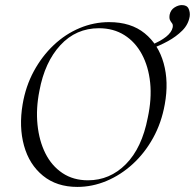

<svg xmlns="http://www.w3.org/2000/svg" viewBox="-20 -723 766 755"><path d="M284 12Q203 12 149 -32Q95 -76 74.5 -150Q54 -224 69 -313Q81 -384 113 -443Q145 -502 191 -545.5Q237 -589 293 -612.5Q349 -636 409 -636Q495 -636 549 -592Q603 -548 623.5 -474.5Q644 -401 628 -313Q615 -240 582 -180.5Q549 -121 502 -78Q455 -35 399 -11.5Q343 12 284 12ZM326 -14Q412 -14 475 -77.5Q538 -141 561 -260Q577 -334 570.5 -397.5Q564 -461 538 -509.5Q512 -558 469 -585Q426 -612 369 -612Q279 -612 217.5 -545.5Q156 -479 135 -366Q121 -296 127.5 -232.5Q134 -169 158.5 -120Q183 -71 225.5 -42.5Q268 -14 326 -14ZM573 -531 572 -545Q651 -577 659 -615Q661 -626 656.5 -631.5Q652 -637 648.5 -644Q645 -651 647 -665Q651 -684 666 -693.5Q681 -703 695 -703Q715 -703 721.5 -689Q728 -675 726 -659Q721 -627 697 -603Q673 -579 640 -561Q607 -543 573 -531Z"/></svg>

Font: Cormorant
Style: Italic
Weight: 400
Italic angle: -10°
Designer: Christian Thalmann (Catharsis Fonts)
Foundry: Catharsis Fonts
Version: Version 4.000